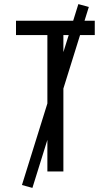

<svg xmlns="http://www.w3.org/2000/svg" viewBox="-20 -836 540 936"><path d="M211 0V-665H58V-735H442V-665H289V0ZM138 80 87 66 362 -816 413 -802Z"/></svg>

Font: Iosevka Term Curly
Style: Regular
Weight: 400
Designer: Belleve Invis
Foundry: Belleve Invis
Version: Version 32.3.0